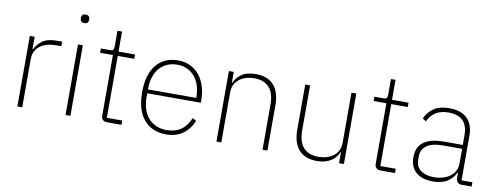

<svg xmlns="http://www.w3.org/2000/svg" viewBox="-61 -1038 3517 1362"><g transform="rotate(10 1697.0 -357.0)"><path d="M100 0V-508H135V-419H139Q155 -455 191 -481.5Q227 -508 295 -508H333V-475H289Q258 -475 230 -467Q202 -459 181 -443Q160 -427 147.5 -403.5Q135 -380 135 -349V0Z M465 -665Q449 -665 442 -672.5Q435 -680 435 -691V-700Q435 -711 441.5 -718.5Q448 -726 464 -726Q480 -726 487 -718.5Q494 -711 494 -700V-691Q494 -680 487.5 -672.5Q481 -665 465 -665ZM447 -508H482V0H447Z M747 0Q704 0 704 -42V-477H612V-508H678Q695 -508 700.5 -515Q706 -522 706 -539V-652H739V-508H858V-477H739V-31H850V0Z M1172 12Q1071 12 1012.5 -56Q954 -124 954 -254Q954 -383 1011 -451.5Q1068 -520 1168 -520Q1215 -520 1253.5 -502Q1292 -484 1319.5 -451Q1347 -418 1362 -371.5Q1377 -325 1377 -268V-252H991V-225Q991 -178 1003 -140Q1015 -102 1038.5 -75Q1062 -48 1095.5 -33.5Q1129 -19 1172 -19Q1293 -19 1339 -135L1366 -120Q1343 -60 1294 -24Q1245 12 1172 12ZM1168 -489Q1126 -489 1093.5 -474.5Q1061 -460 1038 -433Q1015 -406 1003 -368Q991 -330 991 -284V-280H1339V-286Q1339 -332 1326.5 -369.5Q1314 -407 1291.5 -433.5Q1269 -460 1237.5 -474.5Q1206 -489 1168 -489Z M1534 0V-508H1569V-430H1572Q1587 -467 1624.5 -493.5Q1662 -520 1728 -520Q1812 -520 1856.5 -470.5Q1901 -421 1901 -326V0H1866V-320Q1866 -408 1828.5 -448.5Q1791 -489 1720 -489Q1691 -489 1663.5 -481Q1636 -473 1615 -457Q1594 -441 1581.5 -417Q1569 -393 1569 -361V0Z M2417 -78H2413Q2406 -61 2393.5 -44.5Q2381 -28 2362.5 -15.5Q2344 -3 2318 4.5Q2292 12 2258 12Q2174 12 2129 -37.5Q2084 -87 2084 -182V-508H2119V-188Q2119 -100 2157 -59.5Q2195 -19 2266 -19Q2295 -19 2322.5 -27Q2350 -35 2371 -50.5Q2392 -66 2404.5 -90.5Q2417 -115 2417 -148V-508H2452V0H2417Z M2717 0Q2674 0 2674 -42V-477H2582V-508H2648Q2665 -508 2670.5 -515Q2676 -522 2676 -539V-652H2709V-508H2828V-477H2709V-31H2820V0Z M3303 0Q3262 0 3260 -42V-79H3256Q3238 -40 3199 -14Q3160 12 3094 12Q3015 12 2972 -26Q2929 -64 2929 -133Q2929 -166 2939 -193Q2949 -220 2972.5 -239.5Q2996 -259 3033.5 -269.5Q3071 -280 3126 -280H3259V-348Q3259 -420 3224 -454.5Q3189 -489 3120 -489Q3013 -489 2972 -399L2947 -416Q2968 -463 3009 -491.5Q3050 -520 3121 -520Q3206 -520 3250 -476.5Q3294 -433 3294 -352V-31H3372V0ZM3097 -19Q3130 -19 3159.5 -27.5Q3189 -36 3211 -52Q3233 -68 3246 -92Q3259 -116 3259 -148V-252H3126Q3042 -252 3004 -223.5Q2966 -195 2966 -148V-120Q2966 -70 3002.5 -44.5Q3039 -19 3097 -19Z"/></g></svg>

Font: IBM Plex Sans Arabic ExtraLight
Style: Regular
Weight: 200
Designer: Mike Abbink, Paul van der Laan, Pieter van Rosmalen, Wael Morcos, Khajak Apelian
Foundry: Bold Monday
Version: Version 1.1